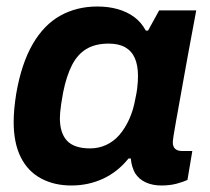

<svg xmlns="http://www.w3.org/2000/svg" viewBox="-20 -558 644 590"><path d="M199 12Q146 12 105.5 -10Q65 -32 43.5 -75.5Q22 -119 22 -183Q22 -203 24 -224.5Q26 -246 30 -271Q46 -363 80.5 -422.5Q115 -482 165.5 -510Q216 -538 279 -538Q313 -538 341.5 -530Q370 -522 392 -506Q414 -490 428 -464H435L469 -526H583L559 -397Q552 -358 545 -319.5Q538 -281 532 -247Q526 -213 521 -186Q516 -159 513.5 -142Q511 -125 511 -121Q511 -107 518.5 -100.5Q526 -94 539 -94H571L556 -5Q543 1 522.5 6.5Q502 12 476 12Q449 12 428 2.5Q407 -7 395 -26Q390 -35 386.5 -46.5Q383 -58 382 -71H375Q342 -30 297 -9Q252 12 199 12ZM257 -102Q283 -102 306 -112.5Q329 -123 346.5 -143Q364 -163 377 -191.5Q390 -220 396 -255Q400 -273 401.5 -285.5Q403 -298 403.5 -307.5Q404 -317 404 -324Q404 -357 394.5 -379Q385 -401 365 -412.5Q345 -424 314 -424Q273 -424 245.5 -407.5Q218 -391 201 -357.5Q184 -324 174 -274Q170 -253 168 -238.5Q166 -224 165 -213.5Q164 -203 164 -195Q164 -149 186 -125.5Q208 -102 257 -102Z"/></svg>

Font: Archivo SemiBold
Style: Bold Italic
Weight: 700
Italic angle: -10°
Version: Version 2.001